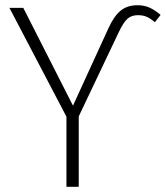

<svg xmlns="http://www.w3.org/2000/svg" viewBox="-20 -714 634 734"><path d="M234 -268 16 -684H69L259 -310L395 -607Q416 -653 441.5 -673.5Q467 -694 505 -694Q532 -694 552.5 -684.5Q573 -675 594 -657L572 -629Q556 -643 541.5 -649.5Q527 -656 507 -656Q483 -656 467.5 -642.5Q452 -629 434 -591L281 -269V0H234Z"/></svg>

Font: FiraGO ExtraLight
Style: Regular
Weight: 200
Designer: bBox Type
Foundry: bBox Type GmbH
Version: Version 1.001